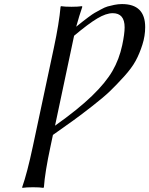

<svg xmlns="http://www.w3.org/2000/svg" viewBox="-20 -678 727 935"><path d="M328.1 -645Q360.4 -645 378.9 -647.9L380.9 -645Q365.7 -601.1 351.1 -547.9Q375.5 -567.4 381.1 -572Q386.7 -576.7 408.9 -593.3Q431.2 -609.9 440.4 -615Q449.7 -620.1 470 -631.3Q490.2 -642.6 503.9 -646.5Q517.6 -650.4 536.6 -654.3Q555.7 -658.2 574.2 -658.2Q687 -658.2 687 -545.9Q687 -502.9 673.3 -460Q659.7 -417 640.6 -381.8Q621.6 -346.7 583.7 -304.9Q545.9 -263.2 515.6 -234.1Q485.4 -205.1 429.7 -161.6Q374 -118.2 338.9 -92.8Q303.7 -67.4 237.8 -21L226.1 34.2Q198.7 161.6 193.8 233.9L190.9 236.8Q173.8 233.9 141.1 233.9Q108.4 233.9 88.9 236.8L87.9 233.9Q112.3 165 140.1 34.2L242.2 -444.8Q268.1 -565.9 274.9 -645L276.9 -647.9Q295.4 -645 328.1 -645ZM528.8 -613.8Q496.6 -613.8 453.6 -588.1Q410.6 -562.5 340.8 -503.9L248 -65.9Q360.8 -146 427.7 -210.7Q494.6 -275.4 527.6 -332.3Q560.5 -389.2 575.2 -458Q586.9 -513.2 586.9 -544.9Q586.9 -613.8 528.8 -613.8Z"/></svg>

Font: Linear Smooth
Style: Italic
Weight: 400
Designer: Philipp H. Poll, Flanker
Foundry: Philipp H. Poll, reworked by Flanker
Version: Version 1.061 | FøM Fix